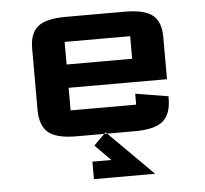

<svg xmlns="http://www.w3.org/2000/svg" viewBox="-44 -447 685 641"><g transform="rotate(-5 298.0 -126.0)"><path d="M309.1 88.9H245.6V147.5H450.7L297.9 -4.9L256.8 36.1ZM517.6 -106.4V-100.1Q517.6 -46.9 490.2 -23.4Q462.9 0 395.5 0H200.2Q132.8 0 105.5 -23.4Q78.1 -46.9 78.1 -100.1V-305.2Q78.1 -355.5 105.2 -377.9Q132.3 -400.4 200.2 -400.4H395.5Q463.4 -400.4 490.5 -377.9Q517.6 -355.5 517.6 -305.2V-163.6H188V-87.9H407.7V-124.5ZM407.7 -241.7V-317.4H188V-241.7Z"/></g></svg>

Font: Squarish Sans CT
Style: Regular
Weight: 400
Version: Version 0.9